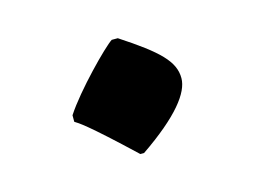

<svg xmlns="http://www.w3.org/2000/svg" viewBox="-49 -497 536 398"><g transform="rotate(-15 219.5 -298.0)"><path d="M210 -176H218C300 -232 333 -275 333 -306C333 -342 305 -369 227 -420H214C198 -410 124 -335 95 -290V-276C103 -271 117 -264 210 -176Z"/></g></svg>

Font: Noto Nastaliq Urdu
Style: Bold
Weight: 700
Designer: Monotype Design Team (Patrick Giasson: type design, Kamal Mansour: OpenType code, Glenda Bellarosa). Updated by Simon Co
Foundry: Monotype Imaging Inc., Simon Cozens
Version: Version 3.009